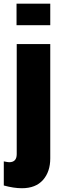

<svg xmlns="http://www.w3.org/2000/svg" viewBox="-29 -813 315 1023"><path d="M59.1 -678.7V-793.5H238.8V-678.7ZM-8.8 175.3V46.9Q13.2 51.3 20 51.3Q60.1 51.3 60.1 8.3V-578.1H238.8V30.8Q238.8 102.1 200 146Q161.1 189.9 87.4 189.9Q44.4 189.9 -8.8 175.3Z"/></svg>

Font: Oswald
Style: Heavy
Weight: 800
Designer: Vernon Adams
Foundry: Vernon Adams
Version: 3.0; ttfautohint (v0.95) -l 8 -r 50 -G 200 -x 0 -w "G" -W -c